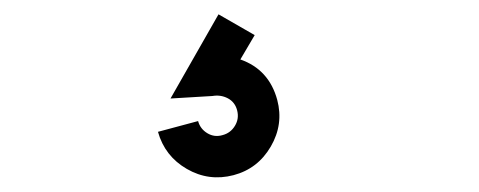

<svg xmlns="http://www.w3.org/2000/svg" viewBox="-20 -58 669 268"><path d="M306 186.5Q271.5 195.5 240.8 177.8Q210 160 200.5 126L256.5 111Q259.5 122 269.5 128Q279.5 134 291 130.5Q302 127.5 308 117.5Q314 107.5 311 96Q308 84.5 298 79.2Q288 74 276.5 76L218 79.5L285 -38L335.5 -9L315.5 25Q355.5 39 367 81.5Q376 115.5 358 146.5Q340 177.5 306 186.5Z"/></svg>

Font: Urbanist SemiBold
Style: Regular
Weight: 600
Designer: Corey Hu
Foundry: Corey Hu
Version: Version 1.321; ttfautohint (v1.8.4.7-5d5b)